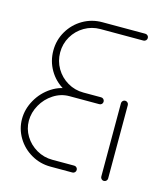

<svg xmlns="http://www.w3.org/2000/svg" viewBox="-85 -585 560 651"><g transform="rotate(15 195.0 -259.5)"><path d="M240.7 -12.2Q240.7 -7 237.2 -3.5Q233.7 0 228.9 0H151.9Q115.2 0 84.1 -18Q53 -35.9 34.8 -66.3Q16.7 -96.7 16.7 -131.5Q16.7 -166.3 35 -198.7Q53.3 -231.1 84.4 -251.3Q115.6 -271.5 151.9 -271.5H211.1V-247.4H151.9Q122.2 -247.4 96.5 -230.7Q70.7 -214.1 55.7 -187.2Q40.7 -160.4 40.7 -131.5Q40.7 -103 55.7 -78.3Q70.7 -53.7 96.3 -38.9Q121.9 -24.1 151.9 -24.1H228.9Q233.7 -24.1 237.2 -20.6Q240.7 -17 240.7 -12.2ZM338.9 0Q334.1 0 330.6 -3.5Q327 -7 327 -11.9V-269.6Q327 -274.4 330.6 -278Q334.1 -281.5 338.9 -281.5Q343.7 -281.5 347.4 -278Q351.1 -274.4 351.1 -269.6V-11.9Q351.1 -7 347.6 -3.5Q344.1 0 338.9 0ZM357.8 -506.7Q357.8 -501.5 354.3 -498Q350.7 -494.4 345.6 -494.4H194.8Q164.4 -494.4 138.9 -479.4Q113.3 -464.4 98.3 -438.9Q83.3 -413.3 83.3 -383Q83.3 -352.6 98.3 -327Q113.3 -301.5 138.9 -286.5Q164.4 -271.5 194.8 -271.5H257Q261.9 -271.5 265.4 -268Q268.9 -264.4 268.9 -259.3Q268.9 -254.4 265.6 -250.9Q262.2 -247.4 257 -247.4H194.8Q158.1 -247.4 126.9 -265.6Q95.6 -283.7 77.4 -314.8Q59.3 -345.9 59.3 -383Q59.3 -420 77.6 -451.1Q95.9 -482.2 127 -500.4Q158.1 -518.5 194.8 -518.5H345.6Q350.7 -518.5 354.3 -515Q357.8 -511.5 357.8 -506.7Z"/></g></svg>

Font: 26F Galaxy Hebrew Thin
Style: Regular
Weight: 100
Designer: C₂₉H₂₅N₃O₅
Version: Version 1.000